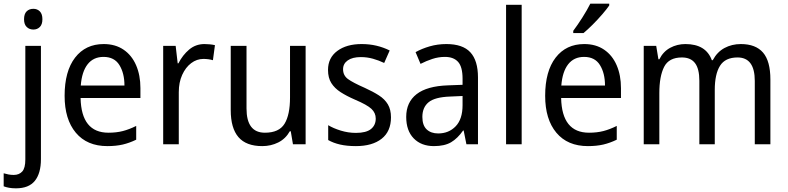

<svg xmlns="http://www.w3.org/2000/svg" viewBox="-60 -786 4291 1046"><path d="M71 -681Q71 -710 85 -724Q99 -738 122 -738Q143 -738 157 -724Q171 -710 171 -681Q171 -653 157 -639Q143 -625 122 -625Q100 -625 85.5 -639Q71 -653 71 -681ZM27 240Q6 240 -10.5 237Q-27 234 -40 229V158Q-27 162 -13.5 164.5Q0 167 15 167Q44 167 61 148.5Q78 130 78 83V-536H163V81Q163 158 130 199Q97 240 27 240Z M505 -546Q568 -546 613 -515.5Q658 -485 681.5 -430.5Q705 -376 705 -306V-252H379Q383 -63 531 -63Q574 -63 609 -72Q644 -81 682 -100V-25Q645 -7 608.5 1.5Q572 10 525 10Q414 10 353 -63Q292 -136 292 -264Q292 -398 349 -472Q406 -546 505 -546ZM504 -476Q449 -476 417.5 -436Q386 -396 380 -320H618Q618 -387 590.5 -431.5Q563 -476 504 -476Z M1054 -546Q1068 -546 1083 -544.5Q1098 -543 1111 -540L1100 -458Q1076 -465 1048 -465Q1012 -465 981.5 -442Q951 -419 932.5 -378Q914 -337 914 -284V0H829V-536H897L908 -441H912Q935 -486 970.5 -516Q1006 -546 1054 -546Z M1605 -536V0H1536L1524 -71H1519Q1496 -30 1456 -10Q1416 10 1369 10Q1281 10 1239 -39Q1197 -88 1197 -186V-536H1283V-195Q1283 -63 1383 -63Q1460 -63 1490 -111.5Q1520 -160 1520 -255V-536Z M2070 -147Q2070 -70 2019 -30Q1968 10 1879 10Q1830 10 1793 1.5Q1756 -7 1728 -23V-104Q1756 -87 1796.5 -74.5Q1837 -62 1879 -62Q1935 -62 1961 -83Q1987 -104 1987 -140Q1987 -171 1963.5 -193Q1940 -215 1874 -243Q1828 -263 1795.5 -284Q1763 -305 1745 -333.5Q1727 -362 1727 -405Q1727 -471 1777.5 -508.5Q1828 -546 1910 -546Q1953 -546 1991 -537Q2029 -528 2063 -511L2033 -443Q2004 -457 1972 -466Q1940 -475 1906 -475Q1860 -475 1834.5 -457Q1809 -439 1809 -409Q1809 -375 1835.5 -355.5Q1862 -336 1928 -307Q1972 -287 2004 -266.5Q2036 -246 2053 -217.5Q2070 -189 2070 -147Z M2372 -546Q2461 -546 2502.5 -501Q2544 -456 2544 -364V0H2481L2466 -75H2463Q2433 -32 2397.5 -11Q2362 10 2304 10Q2235 10 2194 -32Q2153 -74 2153 -149Q2153 -229 2209.5 -273Q2266 -317 2380 -321L2460 -324V-357Q2460 -422 2435.5 -449Q2411 -476 2364 -476Q2329 -476 2295.5 -465Q2262 -454 2231 -438L2204 -502Q2238 -521 2281 -533.5Q2324 -546 2372 -546ZM2392 -260Q2309 -257 2275 -229Q2241 -201 2241 -149Q2241 -103 2264.5 -81Q2288 -59 2327 -59Q2385 -59 2422.5 -98Q2460 -137 2460 -213V-263Z M2782 0H2697V-760H2782Z M3123 -546Q3186 -546 3231 -515.5Q3276 -485 3299.5 -430.5Q3323 -376 3323 -306V-252H2997Q3001 -63 3149 -63Q3192 -63 3227 -72Q3262 -81 3300 -100V-25Q3263 -7 3226.5 1.5Q3190 10 3143 10Q3032 10 2971 -63Q2910 -136 2910 -264Q2910 -398 2967 -472Q3024 -546 3123 -546ZM3122 -476Q3067 -476 3035.5 -436Q3004 -396 2998 -320H3236Q3236 -387 3208.5 -431.5Q3181 -476 3122 -476ZM3259 -756Q3246 -737 3221.5 -708.5Q3197 -680 3169 -652Q3141 -624 3119 -606H3063V-618Q3087 -650 3113 -691Q3139 -732 3156 -766H3259Z M3976 -546Q4057 -546 4097 -499.5Q4137 -453 4137 -353V0H4052V-345Q4052 -473 3958 -473Q3891 -473 3862.5 -427.5Q3834 -382 3834 -296V0H3750V-346Q3750 -411 3726.5 -442Q3703 -473 3655 -473Q3584 -473 3558 -421.5Q3532 -370 3532 -279V0H3447V-536H3515L3527 -463H3532Q3553 -505 3591 -525.5Q3629 -546 3674 -546Q3786 -546 3818 -458H3823Q3847 -503 3887 -524.5Q3927 -546 3976 -546Z"/></svg>

Font: Noto Sans Tamil SemiCondensed
Style: Regular
Weight: 400
Width: 4
Designer: Jelle Bosma - Monotype Design Team
Foundry: Monotype Imaging Inc.
Version: Version 2.004; ttfautohint (v1.8.4.7-5d5b)